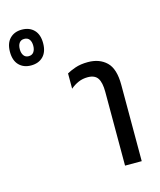

<svg xmlns="http://www.w3.org/2000/svg" viewBox="-330 -841 767 923"><g transform="rotate(-15 54.0 -380.0)"><path d="M177 0V-367Q177 -414 162.5 -435.5Q148 -457 113 -457Q88 -457 67 -448Q46 -439 27 -423V-499Q42 -508 69 -517.5Q96 -527 133 -527Q190 -527 225 -493.5Q260 -460 260 -380V0ZM-134 -582Q-171 -582 -193.5 -605Q-216 -628 -216 -671Q-216 -714 -193.5 -737Q-171 -760 -134 -760Q-96 -760 -73.5 -737Q-51 -714 -51 -671Q-51 -628 -73.5 -605Q-96 -582 -134 -582ZM-134 -628Q-117 -628 -108.5 -640Q-100 -652 -100 -671Q-100 -691 -108.5 -702.5Q-117 -714 -134 -714Q-150 -714 -158.5 -702.5Q-167 -691 -167 -671Q-167 -652 -158.5 -640Q-150 -628 -134 -628Z"/></g></svg>

Font: Noto Sans Thai UI ExtCond
Style: Regular
Weight: 400
Width: 2
Designer: Monotype Design Team
Foundry: Monotype Imaging Inc.
Version: Version 2.000